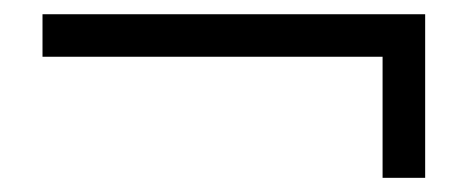

<svg xmlns="http://www.w3.org/2000/svg" viewBox="-20 -440 660 271"><path d="M580.1 -189H520V-359.9H40V-419.9H580.1Z"/></svg>

Font: Charis
Style: Regular
Weight: 400
Designer: Walt Agee, Miriam Martin, Annie Olsen, Victor Gaultney, Lorna Priest, Alan Ward, Bob Hallissy, Martin Hosken, Sharon Cor
Foundry: SIL Global
Version: Version 7.000